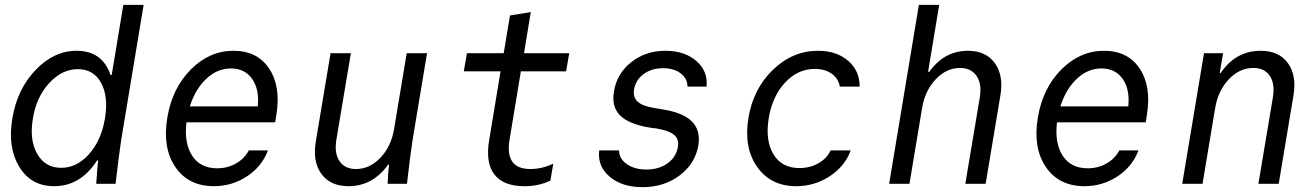

<svg xmlns="http://www.w3.org/2000/svg" viewBox="-20 -760 5440 794"><path d="M378 0Q382 -64 386 -97H382Q313 10 204 10Q109 10 60 -69.5Q11 -149 31 -270Q51 -391 127 -470.5Q203 -550 297 -550Q403 -550 437 -450H442L490 -740H574L481 -180Q471 -114 458 0ZM233 -66Q298 -66 348.5 -123Q399 -180 414 -270Q429 -361 398 -417.5Q367 -474 302 -474Q236 -474 183 -416Q130 -358 116 -270Q101 -181 134 -123.5Q167 -66 233 -66Z M751 -254Q741 -167 775 -115.5Q809 -64 878 -64Q921 -64 956 -84Q991 -104 1009 -138H1088Q1063 -71 1001 -30.5Q939 10 865 10Q759 10 705 -69.5Q651 -149 672 -274Q692 -395 769 -472.5Q846 -550 946 -550Q1044 -550 1093 -476.5Q1142 -403 1123 -286L1118 -254ZM935 -477Q879 -477 833.5 -434.5Q788 -392 765 -320H1046Q1053 -391 1022.5 -434Q992 -477 935 -477Z M1686 -180Q1676 -114 1663 0H1583Q1584 -40 1589 -79H1585Q1521 10 1421 10Q1346 10 1309 -41Q1272 -92 1286 -175L1347 -540H1431L1371 -182Q1362 -126 1384 -93.5Q1406 -61 1452 -61Q1509 -61 1553.5 -108Q1598 -155 1610 -228L1662 -540H1746Z M2087 -181Q2068 -61 2173 -61Q2221 -61 2268 -83L2256 -13Q2208 10 2149 10Q2062 10 2024.5 -38.5Q1987 -87 2003 -181L2050 -465H1898L1911 -540H2063L2089 -696L2175 -710L2147 -540H2334L2321 -465H2134Z M2458 -138H2540Q2540 -104 2572 -81.5Q2604 -59 2653 -59Q2705 -59 2740.5 -84.5Q2776 -110 2783 -151Q2789 -184 2768 -202Q2747 -220 2693 -229L2669 -232Q2581 -246 2544.5 -282.5Q2508 -319 2519 -382Q2531 -456 2590.5 -503Q2650 -550 2732 -550Q2811 -550 2859.5 -508Q2908 -466 2902 -402H2823Q2823 -435 2795 -456.5Q2767 -478 2722 -478Q2675 -478 2642 -454Q2609 -430 2602 -390Q2597 -358 2617 -339.5Q2637 -321 2688 -313L2712 -309Q2802 -296 2840 -259Q2878 -222 2868 -159Q2855 -83 2790.5 -34.5Q2726 14 2637 14Q2552 14 2501 -29.5Q2450 -73 2458 -138Z M3415 -138H3498Q3474 -72 3411 -31Q3348 10 3273 10Q3167 10 3111 -70Q3055 -150 3075 -272Q3095 -393 3176.5 -471.5Q3258 -550 3363 -550Q3439 -550 3487 -509Q3535 -468 3535 -402H3453Q3447 -436 3419 -455.5Q3391 -475 3350 -475Q3279 -475 3226.5 -418.5Q3174 -362 3159 -271Q3144 -179 3178.5 -122Q3213 -65 3286 -65Q3329 -65 3364 -84.5Q3399 -104 3415 -138Z M3657 0 3780 -740H3864L3818 -463H3823Q3885 -550 3983 -550Q4057 -550 4094 -499Q4131 -448 4117 -365L4056 0H3972L4032 -358Q4041 -413 4018.5 -446Q3996 -479 3950 -479Q3894 -479 3849.5 -432Q3805 -385 3793 -312L3741 0Z M4351 -254Q4341 -167 4375 -115.5Q4409 -64 4478 -64Q4521 -64 4556 -84Q4591 -104 4609 -138H4688Q4663 -71 4601 -30.5Q4539 10 4465 10Q4359 10 4305 -69.5Q4251 -149 4272 -274Q4292 -395 4369 -472.5Q4446 -550 4546 -550Q4644 -550 4693 -476.5Q4742 -403 4723 -286L4718 -254ZM4535 -477Q4479 -477 4433.5 -434.5Q4388 -392 4365 -320H4646Q4653 -391 4622.5 -434Q4592 -477 4535 -477Z M4869 0 4959 -540H5038L5024 -458H5028Q5090 -550 5194 -550Q5269 -550 5306 -499Q5343 -448 5329 -365L5268 0H5184L5244 -358Q5253 -414 5231 -446.5Q5209 -479 5163 -479Q5106 -479 5061.5 -432Q5017 -385 5005 -312L4953 0Z"/></svg>

Font: CommitMono
Style: Italic
Weight: 400
Monospace: yes
Designer: Eigil Nikolajsen
Foundry: Eigil Nikolajsen
Version: Version 1.143